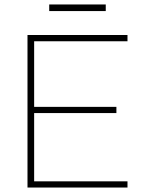

<svg xmlns="http://www.w3.org/2000/svg" viewBox="-20 -846 649 866"><path d="M104 -688H134V0H104ZM120 -660V-688H555V-660ZM120 0V-28H555V0ZM120 -336V-364H505V-336ZM202 -826H457V-796H202Q202 -796 202 -800.5Q202 -805 202 -811Q202 -817 202 -821.5Q202 -826 202 -826Z"/></svg>

Font: Roundo Variable
Style: Regular
Weight: 200
Designer: Shiva Nallaperumal
Foundry: Indian Type Foundry
Version: Version 2.000